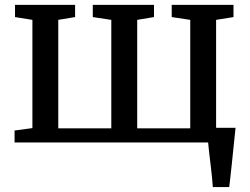

<svg xmlns="http://www.w3.org/2000/svg" viewBox="-20 -575 1010 775"><path d="M839.1 180Q837.9 159.8 835.3 136.2Q832.8 112.6 829.9 88.3Q826.9 64 824.3 41.3Q821.6 18.6 820.1 0L774.2 -59.2H930.8Q928.7 -39.2 926.2 -15.1Q923.6 9 921 35Q918.5 61 915.7 86.8Q912.8 112.7 910.3 136.6Q907.8 160.5 905.3 180ZM38.8 0V-48.2L110.8 -57.9V-494.8L40.6 -506.1V-555.3H283.1V-506.1L215.2 -494.8V-56.9H429.3V-494.8L354.5 -506.1V-555.3H601.6V-506.1L533.8 -494.8V-56.9H747.9V-494.8L673.1 -506.1V-555.3H922.5V-506.1L852.3 -494.8V-57.9L924.3 -48.2V0Z"/></svg>

Font: Merriweather Light
Style: Regular
Weight: 300
Designer: Eben Sorkin
Foundry: Eben Sorkin
Version: Version 2.100